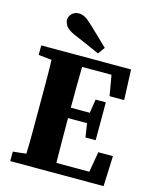

<svg xmlns="http://www.w3.org/2000/svg" viewBox="-128 -967 851 1053"><g transform="rotate(15 297.5 -440.0)"><path d="M33 -603V-657H543L550 -485H467L447 -601H280Q279 -544 278.5 -486Q278 -428 278 -369H386L398 -447H456V-232H398L386 -310H278Q278 -241 278.5 -179Q279 -117 280 -56H467L487 -172H570L563 0H33V-54L108 -62Q110 -123 110 -185Q110 -247 110 -310V-347Q110 -409 110 -471.5Q110 -534 108 -595ZM373 -734 345 -695Q308 -712 269 -728.5Q230 -745 191 -762Q155 -779 144 -797Q133 -815 133 -829Q133 -849 148.5 -864.5Q164 -880 188 -880Q205 -880 221.5 -871.5Q238 -863 262 -840Q288 -815 316.5 -788.5Q345 -762 373 -734Z"/></g></svg>

Font: Source Serif Pro
Style: Bold
Weight: 700
Designer: Frank Grießhammer
Foundry: Adobe Systems Incorporated
Version: Version 3.001;hotconv 1.0.111;makeotfexe 2.5.65597